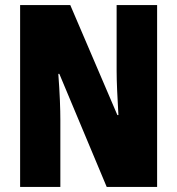

<svg xmlns="http://www.w3.org/2000/svg" viewBox="-20 -734 696 754"><path d="M597 0V-714H438V-455C438 -412 441 -354 445 -282H441L256 -714H59V0H217V-263C217 -304 215 -365 209 -444H213L399 0Z"/></svg>

Font: Noto Sans Lao ExtraCondensed Black
Style: Regular
Weight: 900
Width: 2
Designer: Monotype Design Team
Foundry: Monotype Imaging Inc.
Version: Version 2.003